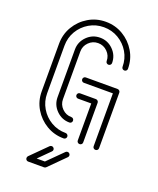

<svg xmlns="http://www.w3.org/2000/svg" viewBox="-163 -811 910 1104"><g transform="rotate(20 291.5 -259.0)"><path d="M291.5 0.5Q233.4 0.5 185.5 -28.1Q137.7 -56.6 109.1 -104.5Q80.6 -152.3 80.6 -210.4V-502Q80.6 -560.1 109.1 -607.9Q137.7 -655.8 185.5 -684.3Q233.4 -712.9 291.5 -712.9Q349.6 -712.9 397.5 -684.3Q445.3 -655.8 473.9 -607.9Q502.4 -560.1 502.4 -502Q502.4 -495.1 497.6 -490.5Q492.7 -485.8 485.8 -485.8Q479 -485.8 474.1 -490.5Q469.2 -495.1 469.2 -502Q469.2 -551.3 445.3 -591.6Q421.4 -631.8 380.9 -655.8Q340.3 -679.7 291.5 -679.7Q242.7 -679.7 202.1 -655.8Q161.6 -631.8 137.7 -591.6Q113.8 -551.3 113.8 -502V-210.4Q113.8 -161.6 137.7 -121.1Q161.6 -80.6 202.1 -56.6Q242.7 -32.7 291.5 -32.7Q298.3 -32.7 303.2 -27.8Q308.1 -22.9 308.1 -16.1Q308.1 -9.3 303.2 -4.4Q298.3 0.5 291.5 0.5ZM291.5 -96.7Q244.6 -96.7 211.2 -130.1Q177.7 -163.6 177.7 -210.4V-502Q177.7 -548.8 211.2 -582.3Q244.6 -615.7 291.5 -615.7Q338.4 -615.7 371.8 -582.3Q405.3 -548.8 405.3 -502Q405.3 -495.1 400.4 -490.5Q395.5 -485.8 388.7 -485.8Q381.8 -485.8 377 -490.5Q372.1 -495.1 372.1 -502Q372.1 -535.2 348.4 -558.8Q324.7 -582.5 291.5 -582.5Q258.3 -582.5 234.6 -558.8Q210.9 -535.2 210.9 -502V-210.4Q210.9 -177.2 234.6 -153.6Q258.3 -129.9 291.5 -129.9Q298.3 -129.9 303 -125Q307.6 -120.1 307.6 -113.3Q307.6 -106.4 303 -101.6Q298.3 -96.7 291.5 -96.7ZM388.7 0Q381.8 0 377 -4.6Q372.1 -9.3 372.1 -16.1V-242.7H291.5Q284.7 -242.7 280 -247.6Q275.4 -252.4 275.4 -258.8Q275.4 -265.6 280 -270.5Q284.7 -275.4 291.5 -275.4H388.7Q395.5 -275.4 400.4 -270.5Q405.3 -265.6 405.3 -258.8V-16.1Q405.3 -9.3 400.4 -4.6Q395.5 0 388.7 0ZM485.8 0Q479 0 474.1 -4.6Q469.2 -9.3 469.2 -16.1V-339.8H291.5Q284.7 -339.8 280 -344.7Q275.4 -349.6 275.4 -356.4Q275.4 -362.8 280 -367.7Q284.7 -372.6 291.5 -372.6H485.8Q492.7 -372.6 497.6 -367.7Q502.4 -362.8 502.4 -356.4V-16.1Q502.4 -9.3 497.6 -4.6Q492.7 0 485.8 0ZM340.3 65.4Q346.7 65.4 351.6 70.3Q356.4 75.2 356.4 82Q356.4 88.4 351.6 93.3L254.4 190.4Q249.5 195.3 242.7 195.3H145.5Q135.7 195.3 130.4 185.1Q129.4 181.6 129.4 178.7Q129.4 172.4 133.8 167L231.4 69.8Q236.3 65.4 243.2 65.4Q249.5 65.4 254.4 70.3Q259.3 75.2 259.3 82Q259.3 88.4 254.4 93.3L185.5 162.1H235.8L328.6 69.8Q333.5 65.4 340.3 65.4Z"/></g></svg>

Font: Neon Sans
Style: Regular
Weight: 400
Designer: GGBot
Version: 0.80